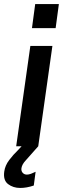

<svg xmlns="http://www.w3.org/2000/svg" viewBox="-63 -723 311 949"><path d="M17 0 87 -496H196L126 0ZM95 -584 111 -703H228L212 -584ZM37 206Q2 206 -23 187Q-48 168 -42 125Q-38 95 -17.5 68Q3 41 26 19L92 -52L126 0L64 70Q46 89 43 108Q41 122 49 131Q57 140 70 140Q79 140 90 136Q101 132 113 126L104 194Q69 206 37 206Z"/></svg>

Font: Host Grotesk Medium
Style: Italic
Weight: 500
Italic angle: -8°
Designer: Doğukan Karapınar based on Poppins by Indian Type Foundry, Jonny Pinhorn
Foundry: Element Type
Version: Version 1.001; ttfautohint (v1.8.4.7-5d5b)